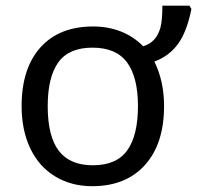

<svg xmlns="http://www.w3.org/2000/svg" viewBox="-20 -638 686 668"><path d="M550.8 -269Q550.8 -137.7 484.4 -64Q418 9.8 300.8 9.8Q228 9.8 171.9 -24.2Q115.7 -58.1 85.4 -121.6Q55.2 -185.1 55.2 -269Q55.2 -399.9 120.6 -472.9Q186 -545.9 304.2 -545.9Q356.9 -545.9 401.4 -528.1Q445.8 -510.3 478 -477.1Q502.4 -484.4 516.8 -500.7Q531.2 -517.1 538.1 -541.7Q544.9 -566.4 544.9 -618.2H639.2L646 -606.9Q630.4 -528.3 599.6 -485.6Q568.8 -442.9 517.1 -423.8Q550.8 -355.5 550.8 -269ZM146 -269Q146 -163.6 184.6 -113.3Q223.1 -63 303.2 -63Q385.7 -63 422.9 -115.2Q460 -167.5 460 -269Q460 -369.1 422.1 -420.7Q384.3 -472.2 301.8 -472.2Q219.2 -472.2 182.6 -420.7Q146 -369.1 146 -269Z"/></svg>

Font: NotoPenekeko
Style: Regular
Weight: 400
Designer: Monotype Design team
Foundry: Monotype Imaging Inc.
Version: Version 1.04